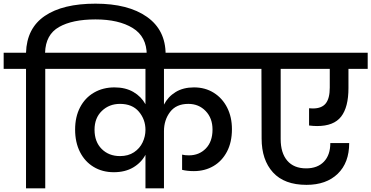

<svg xmlns="http://www.w3.org/2000/svg" viewBox="-44 -1028 2027 1048"><path d="M860 -731V-714H757V-728Q757 -828 680.5 -875Q604 -922 477 -922Q351 -922 278 -880.5Q205 -839 202 -740H325V-652H203V0H98V-652H-24V-740H98Q102 -874 200.5 -941Q299 -1008 477 -1008Q656 -1008 758 -936Q860 -864 860 -731Z M851 -652V-457Q873 -500 914.5 -525.5Q956 -551 1015 -551Q1076 -551 1123 -521.5Q1170 -492 1196 -440.5Q1222 -389 1222 -323Q1222 -252 1195 -200.5Q1168 -149 1121 -121.5Q1074 -94 1014 -94Q978 -94 950 -101V-184Q965 -180 987 -180Q1043 -180 1079.5 -217.5Q1116 -255 1116 -321Q1116 -383 1078.5 -422Q1041 -461 984 -461Q918 -461 884.5 -417Q851 -373 851 -312V0H750V-183Q727 -140 683 -114Q639 -88 577 -88Q515 -88 467 -117Q419 -146 392.5 -198.5Q366 -251 366 -321Q366 -390 393 -442Q420 -494 469 -522.5Q518 -551 581 -551Q641 -551 684 -526Q727 -501 750 -459V-652H277V-740H1310V-652ZM750 -319Q750 -376 714 -418.5Q678 -461 611 -461Q552 -461 512 -422.5Q472 -384 472 -320Q472 -254 511 -215Q550 -176 611 -176Q656 -176 687.5 -197Q719 -218 734.5 -251Q750 -284 750 -319Z M1664 -436Q1712 -436 1734 -463.5Q1756 -491 1756 -550V-652H1488V-269Q1488 -193 1524 -151Q1560 -109 1627 -109Q1689 -109 1724 -145.5Q1759 -182 1759 -247H1862Q1862 -140 1799.5 -79.5Q1737 -19 1629 -19Q1508 -19 1446 -87Q1384 -155 1384 -272L1383 -652H1263V-740H1963V-652H1858V-547Q1858 -443 1818 -391.5Q1778 -340 1687 -340Q1667 -340 1643 -343V-437Q1650 -436 1664 -436Z"/></svg>

Font: Poppins Medium A&M
Style: Regular
Weight: 500
Designer: Ninad Kale (Devanagari), Jonny Pinhorn (Latin)
Foundry: Indian Type Foundry
Version: 4.004